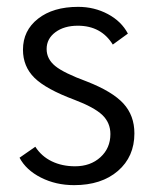

<svg xmlns="http://www.w3.org/2000/svg" viewBox="-20 -530 449 560"><path d="M37 -70 83 -102Q101 -74 131 -59.5Q161 -45 199 -45Q244 -45 273 -71.5Q302 -98 302 -139Q302 -172 278.5 -194.5Q255 -217 197 -239Q114 -270 80.5 -303Q47 -336 47 -385Q47 -441 91 -475.5Q135 -510 208 -510Q255 -510 294.5 -489Q334 -468 353 -432L309 -400Q275 -455 207 -455Q167 -455 141.5 -436Q116 -417 116 -387Q116 -358 141 -337.5Q166 -317 234 -292Q308 -263 340 -228Q372 -193 372 -141Q372 -73 324 -31.5Q276 10 196 10Q143 10 99.5 -12Q56 -34 37 -70Z"/></svg>

Font: Sarabun Light
Style: Regular
Weight: 300
Designer: Suppakit Chalermlarp | Katatrad Co.,Ltd.
Foundry: Cadson Demak Co.,Ltd.
Version: Version 1.000; ttfautohint (v1.6)